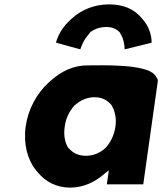

<svg xmlns="http://www.w3.org/2000/svg" viewBox="-20 -833 739 875"><path d="M388 -681V-682L389 -684C406 -699 434 -710 464 -710C493 -710 513 -700 527 -684L528 -682V-681C545 -655 548 -622 548 -608L669 -638L671 -639C671 -678 656 -715 632 -743L626 -750C594 -789 546 -813 478 -813C410 -813 352 -789 309 -750L300 -742C270 -714 247 -681 235 -639L237 -638L346 -608C350 -620 360 -651 388 -681ZM692 -483 685 -492C643 -543 437 -535 379 -535C315 -535 260 -509 211 -465L202 -457C147 -407 108 -335 97 -256C86 -177 105 -105 145 -56L151 -49C187 -5 236 22 301 22C361 22 416 -5 457 -42L476 -57L467 6L468 7H632L633 6L699 -462C700 -471 697 -475 692 -482ZM322 -355H323C347 -377 379 -390 411 -390C442 -390 469 -378 488 -354C503 -329 512 -296 506 -256C501 -219 485 -185 461 -159C438 -137 405 -123 373 -123C340 -123 313 -134 294 -157H293L291 -159C276 -183 269 -216 275 -256C280 -295 297 -328 320 -353ZM685 -488 684 -487Z"/></svg>

Font: Hussar Woodtype
Style: SeBdObl
Weight: 900
Foundry: Cannot Into Space Fonts
Version: Version 1.07